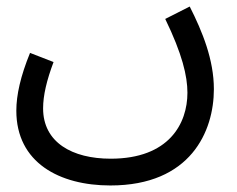

<svg xmlns="http://www.w3.org/2000/svg" viewBox="-20 -338 725 588"><path d="M30 1C30 160 162 230 318 230C564 230 635 64 635 -65C635 -155 600 -241 561 -318L486 -280C538 -173 554 -105 554 -54C554 40 498 148 319 148C201 148 112 98 112 -6C112 -46 123 -92 144 -148L72 -176C43 -105 30 -47 30 1Z"/></svg>

Font: Noto Sans Arabic UI
Style: Regular
Weight: 400
Designer: Monotype Design Team, Nadine Chahine and Nizar Qandah
Foundry: Monotype Imaging Inc.
Version: Version 2.010